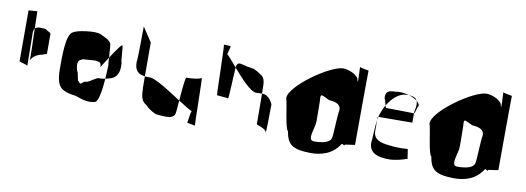

<svg xmlns="http://www.w3.org/2000/svg" viewBox="-44 -699 2502 913"><g transform="rotate(10 1206.5 -242.5)"><path d="M38 -206C36 -200 78 -195 78 -188L76 -350C76 -359 78 -365 82 -370C81 -416 80 -453 80 -453L38 -450ZM82 -370C84 -313 86 -242 85 -216C91 -236 120 -252 141 -254C138 -256 160 -259 160 -262V-358C160 -365 135 -372 136 -376C111 -380 91 -380 82 -370ZM84 -206C84 -206 85 -209 85 -216C84 -213 84 -210 84 -206Z M233 -202C233 -153 241 -122 264 -107C285 -96 299 -92 328 -89C369 -74 396 -68 425 -76C442 -81 450 -142 454 -193C444 -191 434 -190 418 -190C389 -176 379 -162 358 -162C342 -146 336 -147 331 -162C327 -142 321 -212 316 -204C307 -234 307 -256 325 -262C333 -267 335 -266 361 -268C385 -269 390 -272 405 -268C419 -265 421 -259 421 -243C421 -243 436 -268 454 -295C452 -322 450 -356 449 -356C449 -378 404 -392 395 -398C381 -403 359 -404 327 -400C294 -396 273 -390 261 -382C231 -365 233 -254 233 -202ZM454 -193C463 -195 471 -198 482 -201C511 -212 521 -240 517 -281C513 -282 510 -364 507 -362C507 -374 478 -332 454 -295C455 -276 456 -260 457 -261C457 -252 456 -224 454 -193Z M587 -302C585 -260 601 -242 637 -237V-400L591 -470C591 -470 590 -299 587 -302ZM818 -152C854 -129 883 -111 885 -114C879 -98 876 -60 874 -56C872 -53 908 -50 912 -47C910 -61 908 -280 905 -277C898 -268 844 -264 833 -265C827 -266 822 -203 818 -152ZM912 -46V-47ZM637 -237C637 -195 638 -162 639 -159C641 -130 650 -113 668 -104C678 -92 695 -80 719 -69C760 -65 803 -59 811 -86C813 -85 815 -116 818 -152C763 -188 689 -236 663 -236C654 -236 645 -236 637 -237Z M981 -451C985 -451 988 -208 991 -208C993 -207 1041 -205 1045 -202C1048 -199 1052 -316 1055 -353C1029 -383 1009 -408 1004 -409C1009 -417 1013 -447 1015 -448C1018 -450 981 -451 981 -451ZM1055 -353C1094 -308 1144 -252 1172 -252C1182 -252 1192 -253 1200 -253C1199 -303 1203 -329 1173 -344C1164 -351 1154 -356 1141 -362C1113 -366 1094 -370 1081 -374C1068 -378 1060 -374 1057 -364C1056 -365 1056 -360 1055 -353ZM1200 -253C1201 -199 1201 -110 1201 -106C1201 -102 1247 -92 1249 -75C1252 -58 1253 -210 1253 -210C1253 -210 1237 -254 1200 -253Z M1476 -280C1476 -292 1478 -296 1484 -294C1490 -292 1502 -287 1519 -278C1560 -276 1579 -262 1576 -236C1572 -233 1568 -112 1566 -112C1566 -78 1520 -72 1482 -72C1445 -72 1479 -137 1478 -168C1478 -168 1478 -282 1476 -280ZM1317 -252C1326 -228 1338 -105 1353 -98C1363 -31 1394 -17 1472 -15C1502 -14 1528 -19 1550 -28C1574 -37 1596 -55 1614 -82C1621 -89 1627 -70 1630 -82C1632 -84 1676 -88 1678 -90C1678 -92 1679 -446 1680 -448C1680 -450 1641 -454 1637 -459C1638 -451 1639 -407 1639 -407C1639 -394 1639 -412 1640 -385C1640 -388 1638 -391 1636 -394C1635 -418 1588 -438 1560 -438C1498 -438 1316 -311 1317 -252ZM1637 -459V-460Z M1752 -117C1750 -70 1784 -48 1856 -50C1882 -52 1908 -58 1936 -68C1934 -70 1930 -109 1928 -114C1893 -111 1863 -112 1837 -116C1792 -120 1761 -132 1761 -172V-225C1760 -218 1759 -212 1759 -206C1757 -208 1754 -114 1752 -117ZM1928 -286C1934 -286 1938 -324 1944 -324C1944 -332 1939 -340 1930 -347C1935 -336 1934 -319 1928 -294ZM1764 -240 1928 -241V-286C1924 -287 1800 -288 1794 -288C1792 -288 1790 -293 1788 -299C1777 -280 1769 -260 1764 -240ZM1890 -367C1906 -362 1920 -355 1930 -347C1924 -360 1911 -366 1890 -367ZM1778 -330C1782 -329 1785 -311 1788 -299C1810 -336 1842 -366 1878 -367H1890C1867 -374 1841 -376 1824 -372C1792 -372 1774 -366 1778 -330ZM1761 -225 1764 -240H1761Z M2168 -280C2168 -292 2170 -296 2176 -294C2182 -292 2194 -287 2211 -278C2252 -276 2271 -262 2268 -236C2264 -233 2260 -112 2258 -112C2258 -78 2212 -72 2174 -72C2137 -72 2171 -137 2170 -168C2170 -168 2170 -282 2168 -280ZM2009 -252C2018 -228 2030 -105 2045 -98C2055 -31 2086 -17 2164 -15C2194 -14 2220 -19 2242 -28C2266 -37 2288 -55 2306 -82C2313 -89 2319 -70 2322 -82C2324 -84 2368 -88 2370 -90C2370 -92 2371 -446 2372 -448C2372 -450 2333 -454 2329 -459C2330 -451 2331 -407 2331 -407C2331 -394 2331 -412 2332 -385C2332 -388 2330 -391 2328 -394C2327 -418 2280 -438 2252 -438C2190 -438 2008 -311 2009 -252ZM2329 -459V-460Z"/></g></svg>

Font: Arrow
Style: Regular
Weight: 400
Version: Version 0.23